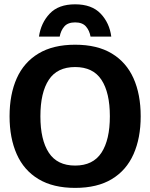

<svg xmlns="http://www.w3.org/2000/svg" viewBox="-20 -872 707 903"><path d="M333.3 11.7Q230 11.7 161.2 -29.6Q92.5 -70.8 58.8 -146.7Q25 -222.5 25 -325Q25 -428.3 58.8 -503.8Q92.5 -579.2 161.2 -620.4Q230 -661.7 333.3 -661.7Q437.5 -661.7 505.8 -620.4Q574.2 -579.2 607.9 -503.8Q641.7 -428.3 641.7 -325Q641.7 -222.5 607.9 -146.7Q574.2 -70.8 505.8 -29.6Q437.5 11.7 333.3 11.7ZM333.3 -93.3Q417.5 -93.3 457.1 -153.8Q496.7 -214.2 496.7 -325Q496.7 -436.7 457.1 -496.7Q417.5 -556.7 333.3 -556.7Q249.2 -556.7 209.6 -496.7Q170 -436.7 170 -325Q170 -214.2 209.6 -153.8Q249.2 -93.3 333.3 -93.3ZM260.8 -700H163.3Q172.5 -764.2 213.8 -807.9Q255 -851.7 333.3 -851.7Q411.7 -851.7 453.3 -807.9Q495 -764.2 503.3 -700H405.8Q400.8 -728.3 384.2 -747.5Q367.5 -766.7 333.3 -766.7Q299.2 -766.7 282.5 -747.5Q265.8 -728.3 260.8 -700Z"/></svg>

Font: Familjen Grotesk Variable
Style: Regular
Weight: 400
Designer: Anders Wikstroem, Jonas Baeckman, Matilda Gysing, Kristian Moeller
Foundry: Familjen STHLM AB
Version: Version 2.000